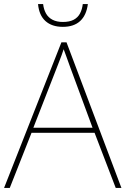

<svg xmlns="http://www.w3.org/2000/svg" viewBox="-20 -924 617 944"><path d="M549 0 445 -271H135L28 0H0L282 -716H307L577 0ZM325 -594Q321 -606 316 -619Q311 -632 305.5 -648Q300 -664 293 -682Q288 -667 282.5 -651.5Q277 -636 271 -621.5Q265 -607 260 -593L144 -296H435ZM412 -904Q405 -849 374 -820.5Q343 -792 289 -792Q235 -792 203.5 -820.5Q172 -849 167 -904H192Q195 -878 206 -858Q217 -838 238 -827Q259 -816 289 -816Q322 -816 342.5 -827Q363 -838 373.5 -858Q384 -878 387 -904Z"/></svg>

Font: Noto Sans Cham Thin
Style: Regular
Weight: 250
Version: Version 2.002